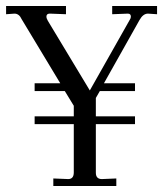

<svg xmlns="http://www.w3.org/2000/svg" viewBox="-27 -617 541 637"><path d="M494.1 -597.2V-569.8L463.9 -571.8Q447.8 -571.8 436 -550.8L317.9 -340.8H420.9V-314.9H304.2L291 -292V-231H420.9V-205.1H291V-43.9Q291 -22.9 311 -22.9L358.9 -24.9V0H149.9V-24.9L199.2 -22.9Q217.8 -22.9 217.8 -44.9V-205.1H87.9V-231H217.8V-266.1L188 -314.9H87.9V-340.8H172.9L44.9 -553.2Q36.6 -571.8 21 -571.8L-6.8 -569.8V-597.2H191.9V-569.8L139.2 -571.8H138.2Q127 -571.8 127 -562Q127 -556.2 131.8 -547.9L271 -316.9L403.8 -551.8Q407.2 -556.6 407.2 -562Q407.2 -571.8 397 -571.8L345.2 -569.8V-597.2Z"/></svg>

Font: Unna Light
Style: Regular
Weight: 300
Designer: Jorge de Buen Unna
Foundry: Omnibus-Type
Version: Version 2.007;PS 002.007;hotconv 1.0.88;makeotf.lib2.5.64775